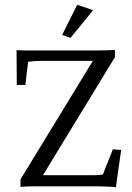

<svg xmlns="http://www.w3.org/2000/svg" viewBox="-20 -786 557 810"><path d="M468.8 3.9Q453.1 2 439 1.5Q424.8 1 412.1 0.5Q399.4 0 384.8 0H133.8Q115.2 0 99.6 0.5Q84 1 66.4 2V-29.3L389.6 -558.6L392.6 -529.3H158.2Q139.6 -529.3 125.5 -528.3Q111.3 -527.3 98.6 -525.4L86.9 -427.7H50.8L49.8 -574.2Q71.3 -573.2 89.8 -573.2Q108.4 -573.2 127 -573.2H390.6Q409.2 -573.2 427.7 -573.7Q446.3 -574.2 464.8 -575.2V-544.9L141.6 -14.6V-46.9H379.9Q389.6 -46.9 398.4 -47.9Q407.2 -48.8 414.1 -49.8L456.1 -156.2L491.2 -153.3ZM277.3 -626 242.2 -638.7 305.7 -765.6 373 -743.2Z"/></svg>

Font: Crimson Pro Light
Style: Regular
Weight: 300
Designer: Jacques Le Bailly
Foundry: Baron von Fonthausen
Version: Version 1.003